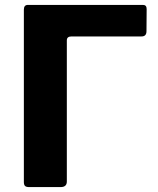

<svg xmlns="http://www.w3.org/2000/svg" viewBox="-20 -762 644 782"><path d="M77.2 -722.7Q77.2 -742 93.4 -742H562.5Q577.3 -742 577.3 -725L576.6 -634.9Q576.6 -613.6 556.5 -613.6H271.2Q252.2 -613.6 252.2 -597.5V-22.7Q252.2 0 226.7 0H99.1Q86.2 0 81.7 -4.9Q77.2 -9.7 77.2 -20.7Z"/></svg>

Font: Libre Franklin Thin
Style: Regular
Weight: 100
Designer: Pablo Impallari, Rodrigo Fuenzalida, Nhung Nguyen
Foundry: Impallari Type
Version: Version 3.000